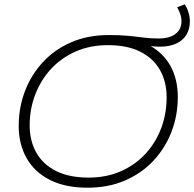

<svg xmlns="http://www.w3.org/2000/svg" viewBox="-20 -868 903 893"><path d="M387 5Q284 5 212.5 -31Q141 -67 104 -132Q67 -197 67 -283Q67 -368 96 -444Q125 -520 179.5 -579Q234 -638 311.5 -671.5Q389 -705 486 -705Q537 -705 574.5 -701.5Q612 -698 645.5 -693.5Q679 -689 717 -689Q769 -689 796.5 -710.5Q824 -732 824 -768Q824 -788 818 -804Q812 -820 804 -834L839 -848Q850 -832 856.5 -811Q863 -790 863 -768Q863 -732 846.5 -705.5Q830 -679 799 -665Q768 -651 725 -651Q703 -651 686 -653Q684 -653 682 -653Q740 -619 772 -563Q807 -500 807 -417Q807 -332 778 -256Q749 -180 694 -121Q639 -62 561.5 -28.5Q484 5 387 5ZM392 -42Q475 -42 542 -71.5Q609 -101 656.5 -152.5Q704 -204 729.5 -271.5Q755 -339 755 -415Q755 -488 724 -542.5Q693 -597 632.5 -627.5Q572 -658 482 -658Q399 -658 332 -628.5Q265 -599 217.5 -547.5Q170 -496 144 -428.5Q118 -361 118 -285Q118 -213 149 -158Q180 -103 241 -72.5Q302 -42 392 -42Z"/></svg>

Font: Montserrat Thin Light
Style: Italic
Weight: 300
Italic angle: -11.3°
Version: Version 9.000